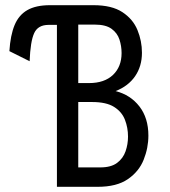

<svg xmlns="http://www.w3.org/2000/svg" viewBox="-20 -720 656 740"><path d="M199.4 0V-624.1H167.2Q126.2 -624.1 111.7 -592.2Q97.1 -560.4 94.2 -484L16.2 -522.9Q20 -584.1 36.2 -623.2Q52.4 -662.2 85.5 -681.1Q118.6 -700 172.4 -700H340.6Q410.9 -700 451.7 -673.2Q492.5 -646.4 509.8 -604.3Q527.1 -562.2 527.1 -516.6Q527.1 -464.8 500.8 -426.4Q474.4 -388 425.6 -369Q483 -354.2 517.4 -309.7Q551.9 -265.1 551.9 -197.4Q551.9 -150 533.8 -104.6Q515.8 -59.2 472.9 -29.6Q430.1 0 356.4 0ZM281.6 -74.8H366.8Q408.1 -74.8 431.3 -92.2Q454.5 -109.6 463.9 -136.8Q473.4 -164 473.4 -193.5Q473.4 -227.8 461.6 -258.2Q449.9 -288.8 419.9 -307.8Q390 -326.8 334.8 -326.8H281.6ZM281.6 -399.8H323.2Q382.4 -399.8 415.5 -431.3Q448.6 -462.9 448.6 -515.5Q448.6 -542 440.5 -567.3Q432.4 -592.6 410 -608.9Q387.6 -625.2 345.2 -625.2H281.6Z"/></svg>

Font: Overpass Mono Light
Style: Regular
Weight: 300
Monospace: yes
Designer: Delve Withrington, Dave Bailey
Foundry: Delve Fonts LLC
Version: Version 4.000